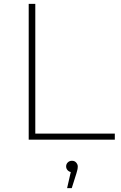

<svg xmlns="http://www.w3.org/2000/svg" viewBox="-20 -720 622 990"><path d="M128 0V-700H162V-31H572V0ZM326 250 345 167Q335 165 328 157Q321 149 321 138Q321 126 329.5 117.5Q338 109 351 109Q365 109 373 118.5Q381 128 381 138Q381 147 379 155.5Q377 164 374 174L350 250Z"/></svg>

Font: Montserrat ExtraLight
Style: Regular
Weight: 200
Designer: Julieta Ulanovsky
Foundry: Julieta Ulanovsky
Version: Version 9.000; ttfautohint (v1.8.4.7-5d5b)